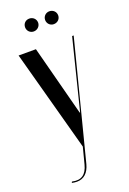

<svg xmlns="http://www.w3.org/2000/svg" viewBox="-156 -699 624 927"><g transform="rotate(-20 155.5 -235.5)"><path d="M90 -612C90 -594 104 -579 123 -579C142 -579 157 -594 157 -612C157 -631 142 -645 123 -645C104 -645 90 -631 90 -612ZM193 -612C193 -594 207 -579 226 -579C245 -579 260 -593 260 -612C260 -631 245 -645 226 -645C208 -645 193 -631 193 -612ZM14 -495 155 24 133 109C121 155 95 176 48 165L45 171C54 173 63 174 71 174C107 174 131 151 142 110L297 -495H289L199 -135H197L103 -495Z"/></g></svg>

Font: Moniqa SemBd Display
Style: Regular
Weight: 600
Designer: Rajesh Rajput
Foundry: Rajesh Rajput
Version: Version 1.000